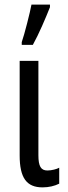

<svg xmlns="http://www.w3.org/2000/svg" viewBox="-20 -800 292 830"><path d="M74 -606H122C149 -655 177 -721 196 -769V-780H116C111 -751 85 -648 74 -618ZM146 -537H65V-128C65 -31 95 10 164 10C191 10 216 4 236 -6V-75C226 -69 203 -63 185 -63C157 -63 146 -81 146 -129Z"/></svg>

Font: Noto Sans UI Condensed
Style: Regular
Weight: 400
Width: 3
Designer: Monotype Design Team
Foundry: Monotype Imaging Inc.
Version: Version 1.901